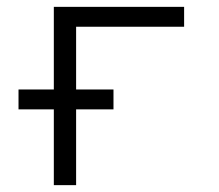

<svg xmlns="http://www.w3.org/2000/svg" viewBox="-20 -540 640 560"><path d="M137 0V-221H34V-279H137V-520H517V-462H202V-279H311V-221H202V0Z"/></svg>

Font: Iosevka Custom Light Extended
Style: Regular
Weight: 300
Width: 7
Monospace: yes
Designer: Belleve Invis
Foundry: Belleve Invis
Version: Version 11.2.4; ttfautohint (v1.8.4)